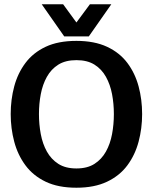

<svg xmlns="http://www.w3.org/2000/svg" viewBox="-20 -867 714 897"><path d="M337 10Q252 10 193.5 -18Q135 -46 99 -94.5Q63 -143 46.5 -205Q30 -267 30 -334Q30 -402 46.5 -463.5Q63 -525 99 -573Q135 -621 193.5 -648.5Q252 -676 337 -676Q421 -676 480 -648.5Q539 -621 575 -573Q611 -525 627.5 -463.5Q644 -402 644 -334Q644 -267 627.5 -205Q611 -143 575 -94.5Q539 -46 480 -18Q421 10 337 10ZM337 -80Q388 -80 421.5 -101.5Q455 -123 475 -159Q495 -195 503.5 -240.5Q512 -286 512 -334Q512 -382 503.5 -427Q495 -472 475 -508Q455 -544 421.5 -565Q388 -586 337 -586Q286 -586 252.5 -565Q219 -544 199 -508Q179 -472 170.5 -427Q162 -382 162 -334Q162 -286 170.5 -240.5Q179 -195 199 -159Q219 -123 252.5 -101.5Q286 -80 337 -80ZM500 -847 395 -697H280L175 -847H275L337 -762L400 -847Z"/></svg>

Font: Epunda Sans SemiBold
Style: Regular
Weight: 600
Designer: Simon Atzbach
Foundry: typofactur
Version: Version 2.204; ttfautohint (v1.8.4.7-5d5b)